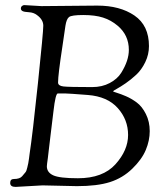

<svg xmlns="http://www.w3.org/2000/svg" viewBox="-20 -728 652 754"><path d="M147 0 41 6Q20 6 20 -9.5Q20 -25 34 -25Q58 -25 67 -36Q76 -47 80 -51.5Q84 -56 87 -69.5Q90 -83 91 -87Q92 -91 94 -106L96 -122Q108 -200 129 -401.5Q150 -603 150 -627Q150 -651 125 -669Q112 -679 93.5 -680Q75 -681 68.5 -684.5Q62 -688 62 -694.5Q62 -701 66.5 -704.5Q71 -708 75 -708L143 -704L362 -706Q451 -706 508 -667Q565 -628 565 -547Q565 -514 550.5 -484Q536 -454 515 -434.5Q494 -415 473.5 -401Q453 -387 438.5 -379Q424 -371 424 -369.5Q424 -368 439 -363.5Q454 -359 475 -350Q496 -341 517 -325.5Q538 -310 553 -280Q568 -250 568 -213Q568 -176 552.5 -139Q537 -102 499.5 -65.5Q462 -29 412 -13Q362 3 282 3ZM164 -75Q164 -51 189 -39.5Q214 -28 286 -28Q384 -28 433.5 -83Q483 -138 483 -198Q483 -258 442.5 -303.5Q402 -349 325 -355Q248 -361 236 -361H207Q198 -361 190 -291.5Q182 -222 179 -201L171 -134Q170 -123 168 -108Q164 -80 164 -75ZM208 -404Q208 -391 229 -388.5Q250 -386 342 -386Q381 -386 411 -402Q441 -418 456 -442Q486 -490 486 -532Q486 -590 442 -627Q416 -649 384.5 -659Q353 -669 307 -669Q261 -669 251 -661Q241 -653 237 -627L225 -545Q208 -434 208 -404Z"/></svg>

Font: Sorts Mill Goudy
Style: Italic
Weight: 400
Italic angle: -7.40001°
Version: Version 003.101